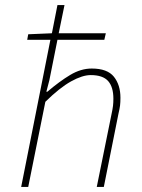

<svg xmlns="http://www.w3.org/2000/svg" viewBox="-20 -742 564 762"><path d="M64 0 180 -584H88L92 -606L186 -610L208 -722H236L213 -610H400L394 -584H208L176 -424L164 -378H168Q216 -419 258.5 -444.5Q301 -470 344 -470Q406 -470 432 -437.5Q458 -405 458 -354Q458 -336 456.5 -323.5Q455 -311 450 -290L392 0H364L422 -286Q427 -309 428.5 -322Q430 -335 430 -350Q430 -397 409 -420.5Q388 -444 340 -444Q307 -444 262 -419Q217 -394 160 -338L92 0Z"/></svg>

Font: Source Sans 3 ExtraLight ExtraLight
Style: Italic
Weight: 250
Italic angle: -11°
Version: Version 3.052;hotconv 1.1.0;makeotfexe 2.6.0